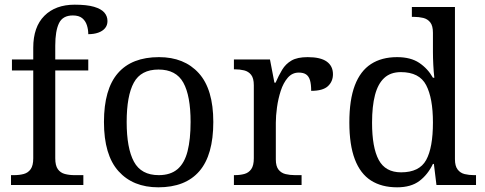

<svg xmlns="http://www.w3.org/2000/svg" viewBox="-20 -790 2071 820"><path d="M27 0V-42H40Q63 -42 81.5 -47Q100 -52 111 -67.5Q122 -83 122 -114V-489H31V-536H122V-586Q122 -675 169.5 -722.5Q217 -770 299 -770Q351 -770 381.5 -761Q412 -752 425.5 -736.5Q439 -721 439 -700Q439 -682 428.5 -669.5Q418 -657 399.5 -650.5Q381 -644 357 -644Q357 -664 351 -682.5Q345 -701 331 -712.5Q317 -724 291 -724Q248 -724 232 -691Q216 -658 216 -595V-536H357V-489H216V-114Q216 -83 227 -67.5Q238 -52 257 -47Q276 -42 298 -42H336V0Z M656 10Q548 10 486 -59Q424 -128 424 -269Q424 -409 483.5 -477.5Q543 -546 659 -546Q767 -546 829 -477.5Q891 -409 891 -269Q891 -128 831.5 -59Q772 10 656 10ZM658 -42Q708 -42 738 -67.5Q768 -93 781 -144Q794 -195 794 -269Q794 -381 763 -437Q732 -493 657 -493Q582 -493 551.5 -437Q521 -381 521 -269Q521 -157 552 -99.5Q583 -42 658 -42Z M979 0V-42H982Q1005 -42 1023.5 -47Q1042 -52 1053 -67.5Q1064 -83 1064 -114V-426Q1064 -456 1052.5 -470.5Q1041 -485 1022.5 -489.5Q1004 -494 982 -494H979V-536H1133L1152 -437H1157Q1170 -467 1185 -492Q1200 -517 1225 -531.5Q1250 -546 1294 -546Q1349 -546 1375.5 -527Q1402 -508 1402 -473Q1402 -442 1380.5 -422Q1359 -402 1309 -402Q1309 -430 1304 -447Q1299 -464 1287.5 -472Q1276 -480 1256 -480Q1228 -480 1209 -458Q1190 -436 1179 -402Q1168 -368 1163 -331.5Q1158 -295 1158 -266V-109Q1158 -80 1169.5 -65.5Q1181 -51 1199.5 -46.5Q1218 -42 1240 -42H1268V0Z M1676 10Q1610 10 1564.5 -19Q1519 -48 1495.5 -109.5Q1472 -171 1472 -267Q1472 -364 1495.5 -425.5Q1519 -487 1564.5 -516.5Q1610 -546 1676 -546Q1734 -546 1770.5 -521.5Q1807 -497 1829 -458H1835Q1832 -483 1830.5 -513.5Q1829 -544 1829 -568V-650Q1829 -680 1817.5 -694.5Q1806 -709 1787.5 -713.5Q1769 -718 1747 -718H1739V-760H1923V-110Q1923 -81 1934.5 -66Q1946 -51 1964.5 -46.5Q1983 -42 2005 -42H2013V0H1844L1833 -90H1829Q1807 -44 1771 -17Q1735 10 1676 10ZM1693 -54Q1771 -54 1800 -106.5Q1829 -159 1829 -267Q1829 -371 1800 -426.5Q1771 -482 1692 -482Q1648 -482 1621 -457Q1594 -432 1581.5 -384Q1569 -336 1569 -266Q1569 -160 1597.5 -107Q1626 -54 1693 -54Z"/></svg>

Font: Noto Serif Myanmar
Style: Regular
Weight: 400
Designer: Ben Mitchell and the Monotype Design Team
Foundry: Monotype Imaging Inc.
Version: Version 2.106